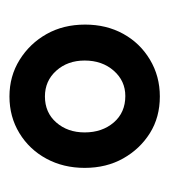

<svg xmlns="http://www.w3.org/2000/svg" viewBox="4 -773 358 406"><g transform="rotate(90 183.0 -570.0)"><path d="M184 -411Q141 -411 106.5 -432.5Q72 -454 52 -489.5Q32 -525 32 -571Q32 -616 51.5 -651.5Q71 -687 106 -708Q141 -729 184 -729Q228 -729 261.5 -708Q295 -687 315 -651.5Q335 -616 335 -570Q335 -525 315.5 -489Q296 -453 261.5 -432Q227 -411 184 -411ZM184 -486Q218 -486 239 -510Q260 -534 260 -570Q260 -607 239 -631.5Q218 -656 183 -656Q151 -656 129.5 -631.5Q108 -607 108 -570Q108 -534 129.5 -510Q151 -486 184 -486Z"/></g></svg>

Font: Nunitoga
Style: Bold
Weight: 700
Designer: Vernon Adams
Foundry: Vernon Adams
Version: Version 1.0